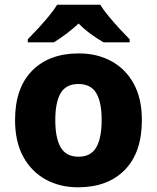

<svg xmlns="http://www.w3.org/2000/svg" viewBox="-20 -786 667 816"><path d="M583 -276Q583 -138 510.5 -64Q438 10 312 10Q234 10 173.5 -23.5Q113 -57 78.5 -120.5Q44 -184 44 -276Q44 -412 116.5 -485.5Q189 -559 315 -559Q393 -559 453.5 -526Q514 -493 548.5 -430Q583 -367 583 -276ZM215 -276Q215 -199 238 -159.5Q261 -120 314 -120Q366 -120 389 -159.5Q412 -199 412 -276Q412 -352 389 -390.5Q366 -429 313 -429Q261 -429 238 -390.5Q215 -352 215 -276ZM406 -766Q420 -743 443 -715.5Q466 -688 489.5 -662.5Q513 -637 531 -619V-606H420Q394 -621 366.5 -641Q339 -661 314 -686Q287 -661 261.5 -642Q236 -623 209 -606H98V-619Q117 -638 140.5 -663.5Q164 -689 186.5 -716Q209 -743 223 -766Z"/></svg>

Font: Noto Sans Malayalam ExtraBold
Style: Regular
Weight: 800
Designer: Jelle Bosma - Monotype Design Team
Foundry: Monotype Imaging Inc.
Version: Version 2.104; ttfautohint (v1.8.4.7-5d5b)